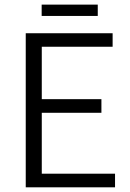

<svg xmlns="http://www.w3.org/2000/svg" viewBox="-20 -799 556 819"><path d="M89.8 0V-657.2H460.4V-599.6H158.2V-376H412.6V-317.9H158.2V-58.1H470.7V0ZM157.7 -731V-779.3H397V-731Z"/></svg>

Font: Varta Light Light
Style: Regular
Weight: 300
Version: Version 1.004